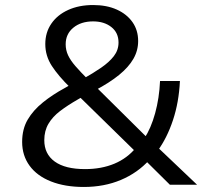

<svg xmlns="http://www.w3.org/2000/svg" viewBox="-20 -734 815 763"><path d="M313 9Q238 9 182.5 -13Q127 -35 97.5 -75.5Q68 -116 68 -170Q68 -221 90 -258.5Q112 -296 150.5 -327Q189 -358 237 -384L272 -404L259 -386Q212 -432 186 -472Q160 -512 160 -559Q160 -605 184 -640Q208 -675 251 -694.5Q294 -714 350 -714Q404 -714 444 -696Q484 -678 506.5 -646Q529 -614 529 -571Q529 -533 510 -500Q491 -467 453 -436Q415 -405 356 -374L358 -392L568 -184L553 -183Q580 -224 596.5 -284Q613 -344 616 -412H695Q691 -328 667.5 -257Q644 -186 606 -134L602 -153L763 0H655L555 -99H574Q527 -47 460.5 -19Q394 9 313 9ZM318 -62Q383 -62 434.5 -83.5Q486 -105 521 -148V-129L287 -358L321 -357L288 -338Q248 -315 218.5 -292.5Q189 -270 172.5 -242Q156 -214 156 -177Q156 -122 197.5 -92Q239 -62 318 -62ZM350 -649Q302 -649 271.5 -624Q241 -599 241 -558Q241 -535 250.5 -514.5Q260 -494 280 -471Q300 -448 330 -418L309 -420Q350 -443 382 -465Q414 -487 432.5 -511Q451 -535 451 -565Q451 -604 422.5 -626.5Q394 -649 350 -649Z"/></svg>

Font: Nunito Sans 10pt SemiExpanded
Style: Regular
Weight: 400
Width: 6
Designer: Vernon Adams
Foundry: Vernon Adams
Version: Version 3.101;gftools[0.9.27]